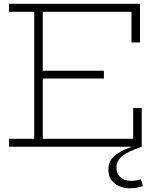

<svg xmlns="http://www.w3.org/2000/svg" viewBox="-20 -772 823 1010"><path d="M526.5 -400V-359H185V-400ZM680.5 -203.5H725.5V0H27.5V-42H160V-710H27.5V-752H716.5V-548.5H671.5V-710H205V-42H680.5ZM721.5 171.5 731.5 207.5Q719 211 702.2 214.8Q685.5 218.5 665 218.5Q632 218.5 606 207Q580 195.5 565 173.2Q550 151 550 120Q550 77 580.5 49.2Q611 21.5 670.5 1.5V-16L725.5 0Q653 24.5 622.8 49Q592.5 73.5 592.5 109.5Q592.5 141.5 613 160.5Q633.5 179.5 671 179.5Q685 179.5 698 177Q711 174.5 721.5 171.5Z"/></svg>

Font: Hepta Slab Light
Style: Regular
Weight: 300
Designer: Michael LaGattuta
Foundry: Michael LaGattuta
Version: Version 1.102